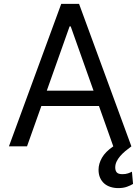

<svg xmlns="http://www.w3.org/2000/svg" viewBox="-20 -747 716 980"><path d="M25.6 0 292.6 -727.3H383.5L650.6 0Q634.6 11.7 619.7 24.1Q604.8 36.6 593.4 49.9Q582 63.2 575.1 77.6Q568.2 92 568.2 108Q568.2 123.9 576 133Q583.8 142 605.1 142Q621.1 142 633.5 137.8Q646 133.5 653.4 129.3L659.1 191.8Q647.4 199.2 628.4 206.1Q609.4 213.1 583.8 213.1Q562.1 213.1 543.5 207Q524.9 201 511.5 189.1Q498.2 177.2 490.6 159.8Q483 142.4 483 119.3Q483 88.8 500.5 58.1Q518.1 27.3 558.2 0L485.1 -206H191.1L117.9 0ZM457.4 -284.1 340.9 -612.2H335.2L218.8 -284.1Z"/></svg>

Font: Interop
Style: Regular
Weight: 400
Designer: Rasmus Andersson, Google, Jang Haemin
Foundry: jhaemin
Version: Version 1.008